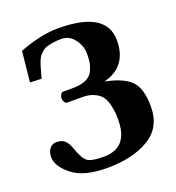

<svg xmlns="http://www.w3.org/2000/svg" viewBox="-124 -758 798 869"><g transform="rotate(-20 275.5 -323.0)"><path d="M248 -41Q366.2 -41 366.2 -175.8Q366.2 -197.8 365 -211.9Q363.8 -226.1 357.9 -250.5Q352.1 -274.9 341.1 -290Q330.1 -305.2 306.2 -316.7Q282.2 -328.1 249 -328.1H175.8Q168 -328.1 163.1 -336.7Q158.2 -345.2 158.2 -354Q158.2 -362.8 163.1 -371.8Q168 -380.9 175.8 -380.9H223.1Q262.2 -380.9 287.1 -392.8Q312 -404.8 321.5 -427Q331.1 -449.2 333.5 -465.6Q335.9 -481.9 335.9 -505.9Q335.9 -543 311.5 -575.4Q287.1 -607.9 249 -607.9Q226.1 -607.9 208 -605Q189.9 -602.1 177.5 -598.1Q165 -594.2 155 -585.2Q145 -576.2 139.4 -569.6Q133.8 -563 127.9 -548.6Q122.1 -534.2 119.6 -525.6Q117.2 -517.1 112.1 -498Q106.9 -479 104 -469.2L48.8 -471.2L64 -618.2Q168.9 -658.2 251 -658.2Q483.9 -658.2 483.9 -516.1Q483.9 -390.1 367.2 -359.9Q454.1 -342.8 490 -305.9Q525.9 -269 525.9 -182.1Q525.9 -82 447.5 -34.9Q369.1 12.2 246.1 12.2Q135.3 12.2 80.1 -30.8Q22.9 -75.7 22.9 -121.1Q22.9 -145 35.4 -160.9Q47.9 -176.8 67.9 -176.8Q92.8 -176.8 107.4 -164.3Q122.1 -151.9 131.8 -123Q150.9 -68.8 170.4 -54.9Q189.9 -41 248 -41Z"/></g></svg>

Font: Linux Biolinum O
Style: Bold
Weight: 700
Designer: Philipp H. Poll
Foundry: Philipp H. Poll
Version: Version 1.3.2